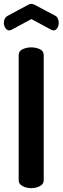

<svg xmlns="http://www.w3.org/2000/svg" viewBox="-37 -977 325 997"><path d="M125 0Q101 0 80.5 -10.5Q60 -21 60 -41V-691Q60 -712 80.5 -721.5Q101 -731 125 -731Q150 -731 170 -721.5Q190 -712 190 -691V-41Q190 -21 170 -10.5Q150 0 125 0ZM11 -819Q-1 -819 -9 -831.5Q-17 -844 -17 -859Q-17 -870 -12 -880Q-7 -890 5 -896L109 -952Q118 -957 126 -957Q133 -957 143 -952L247 -897Q259 -891 263.5 -880.5Q268 -870 268 -858Q268 -844 260.5 -831.5Q253 -819 240 -819Q238 -819 235 -820Q232 -821 230 -822L126 -878L22 -822Q19 -821 16 -820Q13 -819 11 -819Z"/></svg>

Font: Dosis
Style: Bold
Weight: 700
Designer: EdgarTolentino, PabloImpallari, IginoMarini
Foundry: EdgarTolentino, PabloImpallari, IginoMarini
Version: Version 3.001; ttfautohint (v1.8.2)